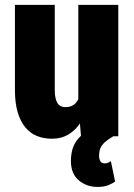

<svg xmlns="http://www.w3.org/2000/svg" viewBox="-20 -548 537 772"><path d="M294.9 -128.4V-528.3H455.6V0H305.7ZM309.6 -235.8 349.1 -236.8Q349.1 -183.6 338.4 -138.4Q327.6 -93.3 307.1 -60.1Q286.6 -26.9 257.1 -8.5Q227.5 9.8 189 9.8Q155.8 9.8 128.7 -1.2Q101.6 -12.2 81.8 -35.9Q62 -59.6 51 -96.9Q40 -134.3 40 -186.5V-528.3H200.2V-185.5Q200.2 -168 202.9 -155.3Q205.6 -142.6 210.7 -134Q215.8 -125.5 224.1 -121.3Q232.4 -117.2 243.7 -117.2Q269 -117.2 283.7 -132.8Q298.3 -148.4 304 -175.3Q309.6 -202.1 309.6 -235.8ZM347.7 -29.3 435.1 0Q413.1 13.2 400.4 24.9Q387.7 36.6 383.1 49.6Q378.4 62.5 378.4 78.6Q378.4 91.3 383.5 100.1Q388.7 108.9 400.4 108.9Q410.2 108.9 415.3 106Q420.4 103 425.8 100.1L442.9 182.1Q432.6 189.5 415.8 196.5Q398.9 203.6 372.1 203.6Q328.1 203.6 296.6 177Q265.1 150.4 265.1 99.1Q265.1 75.2 271.2 52.5Q277.3 29.8 294.9 9Q312.5 -11.7 347.7 -29.3Z"/></svg>

Font: Roboto Condensed Black
Style: Regular
Weight: 900
Designer: Christian Robertson
Foundry: Google
Version: Version 3.008; 2023